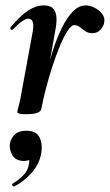

<svg xmlns="http://www.w3.org/2000/svg" viewBox="-20 -415 407 711"><path d="M133 -12 123 -13Q133 -66 146 -120.5Q159 -175 174.5 -224Q190 -273 209 -311.5Q228 -350 250 -372.5Q272 -395 297 -395Q313 -395 330 -386.5Q347 -378 358 -364Q369 -350 366 -333Q365 -320 353 -306Q341 -292 322 -292Q307 -292 296 -299.5Q285 -307 275.5 -314.5Q266 -322 255 -322Q244 -322 230 -300.5Q216 -279 201.5 -244Q187 -209 173.5 -167.5Q160 -126 149.5 -85Q139 -44 133 -12ZM77 8Q58 8 51 5.5Q44 3 44 0Q44 -4 50 -26Q56 -48 60 -74L101 -297Q104 -314 103 -324.5Q102 -335 97.5 -340.5Q93 -346 85 -346Q76 -346 61.5 -336Q47 -326 28 -306Q24 -302 20 -306.5Q16 -311 20 -315Q56 -358 85 -376.5Q114 -395 142 -395Q164 -395 175 -385Q186 -375 188.5 -356Q191 -337 186 -309L133 -12Q130 8 77 8ZM34 275Q30 277 26.5 272.5Q23 268 27 265Q50 251 66 234.5Q82 218 86 198Q91 177 85.5 167Q80 157 72 156L105 137Q106 159 97.5 170Q89 181 69 181Q38 181 25.5 159Q13 137 17 115Q21 96 35.5 82.5Q50 69 77 69Q115 69 127 95Q139 121 132 156Q125 193 98 224Q71 255 34 275Z"/></svg>

Font: Cormorant
Style: Bold Italic
Weight: 700
Italic angle: -10°
Designer: Christian Thalmann (Catharsis Fonts)
Foundry: Catharsis Fonts
Version: Version 4.000